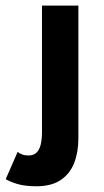

<svg xmlns="http://www.w3.org/2000/svg" viewBox="-85 -430 362 670"><path d="M42 220Q1.5 220 -25.2 211.8Q-52 203.5 -65 195L-23.5 100Q-16 106 -7.2 109.2Q1.5 112.5 15 112.5Q32 112.5 42.2 102.8Q52.5 93 57 74.5Q61.5 56 61.5 30V-410.5H188.5V53Q188.5 101 173.8 138.8Q159 176.5 126.8 198.2Q94.5 220 42 220Z"/></svg>

Font: League Spartan Thin SemiBold
Style: Regular
Weight: 600
Version: Version 2.002